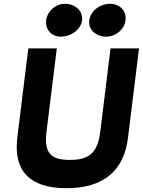

<svg xmlns="http://www.w3.org/2000/svg" viewBox="-20 -968 752 1011"><path d="M223 -861C217 -813 251 -775 301 -775C355 -775 406 -813 412 -861C418 -910 376 -948 322 -948C272 -948 229 -909 223 -861ZM450 -861C444 -813 484 -775 539 -775C590 -775 635 -813 641 -861C647 -910 611 -948 560 -948C505 -948 456 -909 450 -861ZM562 -713 508 -275C494 -162 449 -126 348 -126C247 -126 211 -162 225 -275L279 -713H129L71 -243C50 -69 136 23 330 23C525 23 633 -69 654 -243L712 -713Z"/></svg>

Font: Bluebird
Style: SfBdExtObl
Weight: 700
Designer: Jasper
Foundry: Cannot Into Space Fonts
Version: Version 0.98